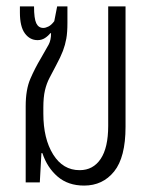

<svg xmlns="http://www.w3.org/2000/svg" viewBox="-20 -568 475 598"><path d="M242 10Q192 10 159.5 -18Q127 -46 112 -91H109L104 0H60V-237Q60 -289 74.5 -322.5Q89 -356 107 -386Q124 -415 131.5 -429Q139 -443 139 -464L137 -465Q130 -456 120 -449.5Q110 -443 97 -443Q73 -443 57.5 -464Q42 -485 42 -529V-548H86Q86 -510 93 -495.5Q100 -481 115 -481Q122 -481 131 -485.5Q140 -490 149 -502L158 -548H190V-497Q190 -467 186.5 -447.5Q183 -428 176 -409.5Q169 -391 155 -365Q144 -344 134.5 -326Q125 -308 120 -286.5Q115 -265 115 -233V-214Q115 -136 145.5 -87Q176 -38 228 -38Q270 -38 293.5 -73Q317 -108 317 -176V-548H371V-173Q371 -78 335.5 -34Q300 10 242 10Z"/></svg>

Font: Noto Sans Thai ExtCond Light
Style: Regular
Weight: 300
Width: 2
Designer: Monotype Design Team
Foundry: Monotype Imaging Inc.
Version: Version 2.002; ttfautohint (v1.8.4.7-5d5b)